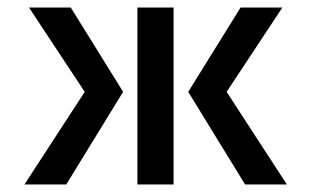

<svg xmlns="http://www.w3.org/2000/svg" viewBox="-20 -490 827 510"><path d="M345 -470H441V0H345ZM480 -246 619 -470H730L582 -246L742 0H631ZM307 -246 156 0H45L205 -246L57 -470H168Z"/></svg>

Font: Kreadon Light
Style: Bold
Weight: 600
Designer: Reiya WATANABE
Foundry: StudioGnu
Version: Version 1.003; ttfautohint (v1.8.4.7-5d5b);gftools[0.9.32]